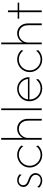

<svg xmlns="http://www.w3.org/2000/svg" viewBox="1202 -1908 715 3158"><g transform="rotate(-90 1559.0 -329.5)"><path d="M167.4 8.3Q134.7 8.3 104.5 -4.5Q74.3 -17.4 52.1 -40.3L61.1 -75Q79.2 -48.6 108 -33Q136.8 -17.4 169.4 -17.4Q210.4 -17.4 236.1 -40.6Q261.8 -63.9 261.8 -100Q261.8 -127.8 245.1 -149Q228.5 -170.1 193.8 -183.3L137.5 -205.6Q113.9 -215.3 96.9 -229.5Q79.9 -243.8 71.2 -262.2Q62.5 -280.6 62.5 -301.4Q62.5 -331.2 77.1 -354.2Q91.7 -377.1 116.7 -390.6Q141.7 -404.2 172.9 -404.2Q199.3 -404.2 224.7 -394.1Q250 -384 270.8 -364.6L261.8 -329.9Q251.4 -345.1 236.8 -355.9Q222.2 -366.7 205.6 -372.6Q188.9 -378.5 170.8 -378.5Q135.4 -378.5 113.2 -357.6Q91 -336.8 91 -304.9Q91 -280.6 105.6 -262.2Q120.1 -243.8 148.6 -231.9L204.9 -209.7Q232.6 -199.3 251.4 -183Q270.1 -166.7 280.2 -146.5Q290.3 -126.4 290.3 -102.1Q290.3 -70.8 274.3 -45.8Q258.3 -20.8 230.6 -6.2Q202.8 8.3 167.4 8.3Z M590.3 8.3Q547.2 8.3 509.4 -7.6Q471.5 -23.6 443.1 -52.1Q414.6 -80.6 398.3 -118.1Q381.9 -155.6 381.9 -197.9Q381.9 -241 398.3 -278.1Q414.6 -315.3 443.1 -343.8Q471.5 -372.2 509.4 -388.2Q547.2 -404.2 590.3 -404.2Q636.1 -404.2 675.3 -386.1Q714.6 -368.1 743.1 -337.5L734.7 -302.8Q710.4 -336.8 672.9 -356.6Q635.4 -376.4 590.3 -376.4Q541 -376.4 500 -352.4Q459 -328.5 435.1 -287.8Q411.1 -247.2 411.1 -197.9Q411.1 -148.6 435.1 -108Q459 -67.4 500 -43.4Q541 -19.4 590.3 -19.4Q635.4 -19.4 672.9 -39.2Q710.4 -59 734.7 -93.1L743.1 -58.3Q714.6 -27.8 675.3 -9.7Q636.1 8.3 590.3 8.3Z M839.6 0V-666.7H868.8V-310.4Q891 -354.2 931.2 -379.2Q971.5 -404.2 1020.8 -404.2Q1066.7 -404.2 1103.1 -381.9Q1139.6 -359.7 1161.1 -319.8Q1182.6 -279.9 1182.6 -226.4V0H1153.5V-221.5Q1153.5 -270.8 1135.1 -305.6Q1116.7 -340.3 1085.8 -358.3Q1054.9 -376.4 1016.7 -376.4Q976.4 -376.4 942.7 -356.6Q909 -336.8 888.9 -302.1Q868.8 -267.4 868.8 -221.5V0Z M1325.7 0V-666.7H1354.9V0Z M1684.7 8.3Q1641 8.3 1602.4 -7.6Q1563.9 -23.6 1534.7 -52.1Q1505.6 -80.6 1488.9 -119.1Q1472.2 -157.6 1472.2 -202.8Q1472.2 -245.8 1487.8 -282.3Q1503.5 -318.8 1531.2 -346.2Q1559 -373.6 1595.5 -388.9Q1631.9 -404.2 1672.9 -404.2Q1727.8 -404.2 1771.9 -377.8Q1816 -351.4 1842 -306.9Q1868.1 -262.5 1868.1 -208.3V-202.1H1555.6Q1542.4 -202.1 1528.8 -202.8Q1515.3 -203.5 1501.4 -204.2Q1501.4 -150.7 1526 -109Q1550.7 -67.4 1592.4 -43.4Q1634 -19.4 1684.7 -19.4Q1729.9 -19.4 1767.4 -39.2Q1804.9 -59 1829.2 -93.1L1837.5 -58.3Q1809 -27.8 1769.8 -9.7Q1730.6 8.3 1684.7 8.3ZM1502.8 -225Q1516 -226.4 1529.2 -226.7Q1542.4 -227.1 1555.6 -227.1H1784.7Q1802.8 -227.1 1814.9 -226.4Q1827.1 -225.7 1838.2 -224.3Q1834 -268.1 1811.5 -302.8Q1788.9 -337.5 1753.1 -357.6Q1717.4 -377.8 1672.9 -377.8Q1629.9 -377.8 1593.1 -358Q1556.2 -338.2 1532.3 -303.8Q1508.3 -269.4 1502.8 -225Z M2159.7 8.3Q2116.7 8.3 2078.8 -7.6Q2041 -23.6 2012.5 -52.1Q1984 -80.6 1967.7 -118.1Q1951.4 -155.6 1951.4 -197.9Q1951.4 -241 1967.7 -278.1Q1984 -315.3 2012.5 -343.8Q2041 -372.2 2078.8 -388.2Q2116.7 -404.2 2159.7 -404.2Q2205.6 -404.2 2244.8 -386.1Q2284 -368.1 2312.5 -337.5L2304.2 -302.8Q2279.9 -336.8 2242.4 -356.6Q2204.9 -376.4 2159.7 -376.4Q2110.4 -376.4 2069.4 -352.4Q2028.5 -328.5 2004.5 -287.8Q1980.6 -247.2 1980.6 -197.9Q1980.6 -148.6 2004.5 -108Q2028.5 -67.4 2069.4 -43.4Q2110.4 -19.4 2159.7 -19.4Q2204.9 -19.4 2242.4 -39.2Q2279.9 -59 2304.2 -93.1L2312.5 -58.3Q2284 -27.8 2244.8 -9.7Q2205.6 8.3 2159.7 8.3Z M2409 0V-666.7H2438.2V-310.4Q2460.4 -354.2 2500.7 -379.2Q2541 -404.2 2590.3 -404.2Q2636.1 -404.2 2672.6 -381.9Q2709 -359.7 2730.6 -319.8Q2752.1 -279.9 2752.1 -226.4V0H2722.9V-221.5Q2722.9 -270.8 2704.5 -305.6Q2686.1 -340.3 2655.2 -358.3Q2624.3 -376.4 2586.1 -376.4Q2545.8 -376.4 2512.2 -356.6Q2478.5 -336.8 2458.3 -302.1Q2438.2 -267.4 2438.2 -221.5V0Z M2936.8 0V-370.8H2830.6V-395.8H2936.8V-555.6H2966V-395.8H3093.1V-370.8H2966V0Z"/></g></svg>

Font: Afacad Flux Thin
Style: Regular
Weight: 250
Designer: Kristian Moeller
Foundry: Dicotype
Version: Version 1.100